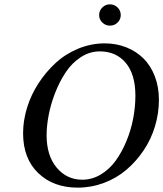

<svg xmlns="http://www.w3.org/2000/svg" viewBox="-20 -859 756 889"><path d="M86.9 -242.2Q86.9 -300.3 105.2 -360.1Q123.5 -419.9 158 -472.9Q192.4 -525.9 237.8 -567.6Q283.2 -609.4 342.5 -633.8Q401.9 -658.2 464.8 -658.2Q518.6 -658.2 564.7 -639.9Q610.8 -621.6 644.3 -588.4Q677.7 -555.2 696.8 -505.9Q715.8 -456.5 715.8 -397Q715.8 -335 697.8 -274.7Q679.7 -214.4 645.5 -163.3Q611.3 -112.3 565.7 -73.2Q520 -34.2 461.4 -12.2Q402.8 9.8 339.8 9.8Q227.1 9.8 157 -57.6Q86.9 -125 86.9 -242.2ZM195.8 -232.9Q195.8 -138.2 242.7 -82.5Q289.6 -26.9 360.8 -26.9Q406.2 -26.9 446.5 -51Q486.8 -75.2 515.6 -115Q544.4 -154.8 565.4 -205.6Q586.4 -256.3 596.7 -310.3Q606.9 -364.3 606.9 -416Q606.9 -514.6 562.3 -567.9Q517.6 -621.1 441.9 -621.1Q395 -621.1 354 -594.2Q313 -567.4 284.7 -524.9Q256.3 -482.4 235.8 -430.2Q215.3 -377.9 205.6 -327.1Q195.8 -276.4 195.8 -232.9ZM439 -789.1Q439 -809.6 453.6 -824.2Q468.3 -838.9 488.8 -838.9Q509.8 -838.9 524.4 -824.5Q539.1 -810.1 539.1 -789.1Q539.1 -769 524.4 -754.6Q509.8 -740.2 488.8 -740.2Q468.8 -740.2 453.9 -754.6Q439 -769 439 -789.1Z"/></svg>

Font: Common Serif Medium
Style: Italic
Weight: 500
Italic angle: -12°
Designer: Philipp H. Poll, Khaled Hosny
Foundry: Stefan Peev, Context Ltd.
Version: Version 1.026